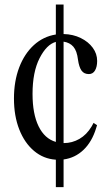

<svg xmlns="http://www.w3.org/2000/svg" viewBox="-20 -682 477 832"><path d="M222 129V10Q168.5 6.5 127.5 -28Q86.5 -62.5 63.5 -121Q40.5 -179.5 40.5 -255Q40.5 -330 63.2 -389.8Q86 -449.5 127 -486.8Q168 -524 222 -532.5V-662.5H255.5V-534.5Q297 -533.5 330 -517.2Q363 -501 382 -475Q401 -449 401 -418Q401 -392.5 391.8 -376.8Q382.5 -361 365 -361Q344 -361 333.2 -376.2Q322.5 -391.5 318 -423Q313.5 -461.5 298 -479.5Q282.5 -497.5 255.5 -501.5V-62H257Q292.5 -62 324 -80Q355.5 -98 377 -134L385.5 -149.5L400.5 -139.5L396.5 -126.5Q378.5 -67.5 341.8 -32.5Q305 2.5 255.5 9V129ZM121 -275Q121 -188.5 147.2 -134.8Q173.5 -81 222 -67V-500.5Q182 -489.5 151.5 -429.8Q121 -370 121 -275Z"/></svg>

Font: Libre Caslon Condensed
Style: Regular
Weight: 400
Designer: Pablo Impallari, Rodrigo Fuenzalida, Katja Schimmel, Ertekin Erdin
Foundry: Pablo Impallari, Rodrigo Fuenzalida
Version: Version 2.000; ttfautohint (v1.8.4.7-5d5b);gftools[0.9.33]